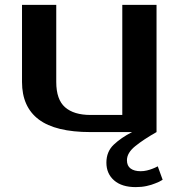

<svg xmlns="http://www.w3.org/2000/svg" viewBox="-20 -540 730 785"><path d="M70 -520H210V-205Q210 -133 246 -101.5Q282 -70 350 -70H480V-520H620V0H350Q207 0 138.5 -51.5Q70 -103 70 -205ZM535 225Q478 225 446.5 197.5Q415 170 415 125Q415 80 445 51.5Q475 23 520 0H620Q567 30 533 57.5Q499 85 499 115Q499 138 514 149Q529 160 555 160Q568 160 580.5 157Q593 154 603 150Q614 146 625 140L645 195Q631 204 614 210Q600 216 579.5 220.5Q559 225 535 225Z"/></svg>

Font: Prosto One
Style: Regular
Weight: 400
Designer: Pavel Emelyanov and Jovanny lemonad
Foundry: Pavel Emelyanov and Jovanny Lemonad
Version: Version 1.001